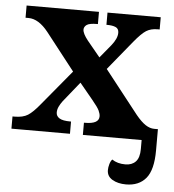

<svg xmlns="http://www.w3.org/2000/svg" viewBox="-52 -584 751 830"><g transform="rotate(5 323.0 -169.5)"><path d="M11 0V-53H20Q56 -53 77.5 -66.5Q99 -80 129 -117L255 -269L129 -430Q87 -483 43 -483H30V-536H344V-483H341Q307 -483 295.5 -474.5Q284 -466 284 -454Q284 -437 307 -408L363 -340L410 -397Q435 -428 435 -453Q435 -471 421 -477Q407 -483 384 -483H381V-536H612V-483H603Q574 -483 554 -470.5Q534 -458 502 -419L399 -293L546 -106Q569 -78 588 -65.5Q607 -53 626 -53H642V39Q642 124 611.5 160.5Q581 197 525 197Q490 197 466 183Q442 169 442 142Q442 130 446 116Q450 102 457 95Q480 111 515 111Q543 111 559.5 94Q576 77 576 39V0H321V-53H326Q386 -53 386 -86Q386 -97 379.5 -111Q373 -125 348 -155L291 -224L221 -137Q212 -125 206 -112.5Q200 -100 200 -87Q200 -71 214.5 -62Q229 -53 262 -53H265V0Z"/></g></svg>

Font: NotoSerif-Bold
Style: Regular
Weight: 700
Designer: Monotype Design Team
Foundry: Monotype Imaging Inc.
Version: Version 2.007; ttfautohint (v1.8) -l 8 -r 50 -G 200 -x 14 -D